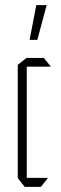

<svg xmlns="http://www.w3.org/2000/svg" viewBox="-20 -726 236 746"><path d="M76 0 49 -34V-474L83 -501H150L177 -468V-467H84V-35H166V-34L139 0ZM95 -571 121 -706H161V-705L125 -571Z"/></svg>

Font: Foldit Thin ExtraLight
Style: Regular
Weight: 250
Version: Version 1.003